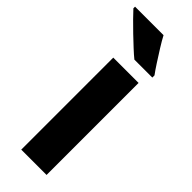

<svg xmlns="http://www.w3.org/2000/svg" viewBox="-281 -788 810 810"><g transform="rotate(45 124.0 -383.0)"><path d="M212 0H61V-549H212ZM144 -766Q155 -745 172.5 -717Q190 -689 207.5 -662Q225 -635 237 -619V-606H130Q115 -618 93.5 -638Q72 -658 49 -680Q26 -702 6 -722.5Q-14 -743 -26 -756V-766Z"/></g></svg>

Font: Noto Sans Gujarati UI Condensed ExtraBold
Style: Regular
Weight: 800
Width: 3
Designer: Jelle Bosma - Monotype Design Team, Universal Thirst
Foundry: Monotype Imaging Inc.
Version: Version 2.106; ttfautohint (v1.8.4.7-5d5b)